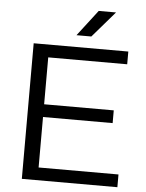

<svg xmlns="http://www.w3.org/2000/svg" viewBox="-62 -995 793 1044"><g transform="rotate(5 335.0 -473.0)"><path d="M97 0V-740H613.5V-670.5H182.5V-414.5H562.5V-345H182.5V-69.5H618.5V0ZM325 -804 434 -946H528.5L406 -804Z"/></g></svg>

Font: Encode Sans Expanded Expanded
Style: Regular
Weight: 400
Width: 7
Designer: Multiple Designers
Foundry: Impallari Type
Version: Version 3.000; ttfautohint (v1.8.3) -l 8 -r 50 -G 200 -x 14 